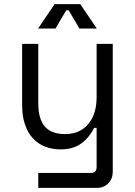

<svg xmlns="http://www.w3.org/2000/svg" viewBox="-20 -708 652 928"><path d="M447 -90H435Q411 -42 372 -14Q333 14 273 14Q232 14 197.5 0.5Q163 -13 138.5 -40Q114 -67 100.5 -107Q87 -147 87 -200V-496H165V-210Q165 -132 197 -96Q229 -60 295 -60Q366 -60 406.5 -108.5Q447 -157 447 -238V-496H525V122Q525 156 503.5 178Q482 200 448 200H165V128H420Q447 128 447 98ZM364 -570 312 -658H300L248 -570H164L244 -688H368L448 -570Z"/></svg>

Font: Space Mono
Style: Regular
Weight: 400
Monospace: yes
Designer: Colophon Foundry / Benjamin Critton
Foundry: Colophon Foundry
Version: Version 1.000;PS 1.003;hotconv 1.0.81;makeotf.lib2.5.63406